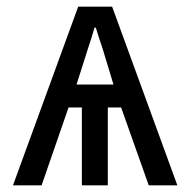

<svg xmlns="http://www.w3.org/2000/svg" viewBox="-20 -557 570 577"><path d="M19 0H105L186 -234H226V0H304V-234H344L427 0H513L317 -537H215ZM210 -303 245 -413C253 -436 258 -453 264 -474H268C273 -457 279 -438 288 -412L321 -303Z"/></svg>

Font: Noto Sans Mono Condensed
Style: Regular
Weight: 400
Width: 3
Designer: Monotype Design Team
Foundry: Monotype Imaging Inc.
Version: Version 2.014